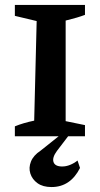

<svg xmlns="http://www.w3.org/2000/svg" viewBox="-20 -550 404 775"><path d="M40 0V-40Q74 -54 118 -63L128 -465L40 -486V-530H323V-490Q307 -484 290 -479Q273 -474 245 -467V-61L323 -45V0ZM188 205Q153 205 131.5 189.5Q110 174 102.5 150.5Q95 127 105 102Q115 77 144 58L243 -21H271L210 59Q190 86 196 104Q202 122 231 122Q247 122 263 115.5Q279 109 293 98L303 128Q264 205 188 205Z"/></svg>

Font: Piazzolla SC SemiBold
Style: Regular
Weight: 600
Designer: Juan Pablo del Peral
Foundry: Huerta Tipografica
Version: Version 1.330